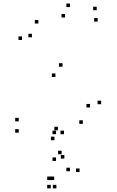

<svg xmlns="http://www.w3.org/2000/svg" viewBox="-20 -773 660 1086"><path d="M527 -715V-735H507V-715ZM375.5 -733V-753H355.5V-733ZM104.5 -547V-567H84.5V-547ZM293.5 -337.5V-357.5H273.5V-337.5ZM489 -165V-185H469V-165ZM448.5 -72.5V-92.5H428.5V-72.5ZM307.5 -36V-56H287.5V-36ZM86 -86.5V-106.5H66V-86.5ZM86 -22.5V-42.5H66V-22.5ZM288 20V0H268V20ZM552 -183.5V-203.5H532V-183.5ZM333.5 -395.5V-415.5H313.5V-395.5ZM160.5 -562V-582H140.5V-562ZM197 -640V-660H177V-640ZM348 -674V-694H328V-674ZM532.5 -651V-671H512.5V-651ZM344 124V104H324V124ZM342 -14V-34H322V-14ZM297 -14V-34H277V-14ZM297 137.5V117.5H277V137.5ZM375.5 195.5V175.5H355.5V195.5ZM286.5 245.5V225.5H266.5V245.5ZM267 245.5V225.5H247V245.5ZM267 292.5V272.5H247V292.5ZM299 292.5V272.5H279V292.5ZM430 200V180H410V200ZM328.5 99.5V79.5H308.5V99.5Z"/></svg>

Font: Monaspace Argon Dots Var
Style: Regular
Weight: 400
Designer: Riley Cran and the Lettermatic Team
Version: Version 1.100 (Monaspace Argon Dots)